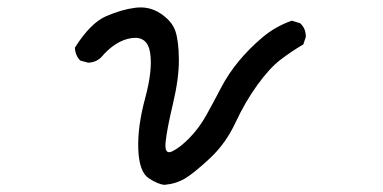

<svg xmlns="http://www.w3.org/2000/svg" viewBox="-20 -483 1040 522"><path d="M427.7 19.5Q410.2 18.6 384.3 1.5Q358.4 -15.6 356 -76.7Q353.5 -137.7 374.5 -215.3Q395.5 -293 388.2 -339.4Q380.9 -385.7 337.4 -379.4Q293.9 -373 254.9 -327.1Q241.2 -313.5 219.7 -312.5L198.2 -318.4Q184.6 -332 183.6 -353.5Q225.6 -419.9 267.6 -438.5Q309.6 -457 347.7 -461.9Q385.7 -466.8 416.5 -446.3Q447.3 -425.8 456.5 -399.4Q465.8 -373 466.3 -321.8Q466.8 -270.5 450.2 -200.7Q433.6 -130.9 430.2 -96.2Q426.8 -61.5 447.8 -71.3Q468.8 -81.1 495.1 -107.9Q521.5 -134.8 541.5 -170.9Q561.5 -207 581.1 -244.6Q600.6 -282.2 628.9 -316.4Q657.2 -350.6 692.9 -380.9Q728.5 -411.1 773.4 -426.8L795.9 -419.9Q811.5 -406.2 811.5 -382.8L804.7 -362.3Q771.5 -342.8 742.2 -320.3Q712.9 -297.9 679.7 -252Q646.5 -206.1 620.1 -149.4Q593.8 -92.8 550.8 -52.7Q507.8 -12.7 483.4 2Q459 16.6 427.7 19.5Z"/></svg>

Font: NaikaiFont
Style: Regular-Lite
Weight: 400
Version: Version 1.67